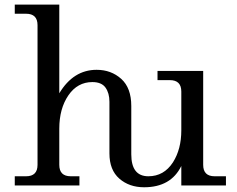

<svg xmlns="http://www.w3.org/2000/svg" viewBox="-20 -791 1009 819"><path d="M446.8 -356.9Q446.8 -394 429.9 -417.5Q413.1 -440.9 374 -440.9Q310.5 -440.9 271.7 -384.3Q232.9 -327.6 232.9 -242.2V-87.9Q232.9 -39.1 281.7 -39.1H318.8V0H43V-39.1H91.3Q140.1 -39.1 140.1 -87.9V-683.6Q140.1 -732.4 91.3 -732.4H43V-771.5H232.9V-393.1Q293 -493.2 392.1 -493.2Q454.1 -493.2 497.1 -454.6Q540 -416 540 -338.9V-132.8Q540 -39.1 612.8 -39.1Q679.2 -39.1 717.8 -98.6Q753.4 -154.8 753.4 -234.9V-400.4Q753.4 -449.2 704.6 -449.2H651.9V-488.3H846.7V-87.9Q846.7 -39.1 895.5 -39.1H943.8V0H753.4V-83Q709 7.8 594.7 7.8Q531.2 7.8 489 -29.1Q446.8 -65.9 446.8 -136.7Z"/></svg>

Font: Munson
Style: Regular
Weight: 400
Designer: Paul James MIller
Foundry: High-Logic / Made with FontCreator
Version: Version 2.10;May 5, 2019;FontCreator 11.5.0.2430 64-bit